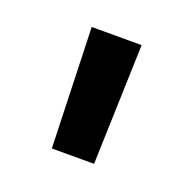

<svg xmlns="http://www.w3.org/2000/svg" viewBox="-57 -745 324 329"><g transform="rotate(20 105.0 -580.5)"><path d="M151 -690 144 -471H67L60 -690Z"/></g></svg>

Font: Exo 2 SemiBold
Style: Regular
Weight: 600
Designer: Natanael Gama
Foundry: Natanael Gama
Version: Version 2.010